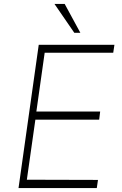

<svg xmlns="http://www.w3.org/2000/svg" viewBox="-20 -949 615 969"><path d="M73.5 0 175.5 -723H557.5L551.5 -683H205.5L163.5 -386H485.5L480.5 -345H158.5L115.5 -42L474.5 -41L468.5 0ZM355 -783.5 255 -929H306.5L385.5 -783.5Z"/></svg>

Font: Public Sans Thin Thin
Style: Italic
Weight: 250
Italic angle: -8°
Version: Version 2.001